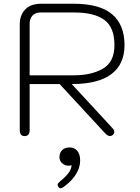

<svg xmlns="http://www.w3.org/2000/svg" viewBox="-20 -720 749 1030"><path d="M86 -590Q86 -638 115 -669Q144 -700 202 -700H374Q515 -700 581.5 -643.5Q648 -587 648 -478Q648 -375 577 -322Q506 -269 365 -269L582 -34Q593 -23 593 -12Q593 -3 585 4Q578 10 570 10Q558 10 543 -6L300 -269H139V-22Q139 10 112 10Q86 10 86 -22ZM377 -316Q471 -316 532.5 -352Q594 -388 594 -478Q594 -574 539.5 -613.5Q485 -653 379 -653H196Q170 -653 154.5 -636.5Q139 -620 139 -593V-316ZM289 272Q289 267 293 262Q297 257 303 252Q333 228 348 207.5Q363 187 364 166Q356 169 348 169Q329 169 314 156Q299 143 299 124Q299 99 313.5 85Q328 71 354 71Q379 71 394.5 89Q410 107 410 141Q410 176 390 210.5Q370 245 333 274Q324 281 317 285.5Q310 290 305 290Q298 290 294 284Q289 277 289 272Z"/></svg>

Font: Kodchasan ExtraLight
Style: Regular
Weight: 275
Version: Version 1.000; ttfautohint (v1.6)